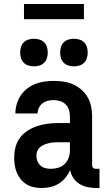

<svg xmlns="http://www.w3.org/2000/svg" viewBox="-20 -933 540 961"><path d="M189 8H188Q169 8 149.5 4Q130 0 113.5 -10Q97 -20 84.5 -35Q72 -50 64.5 -68Q57 -86 54 -105Q51 -124 51 -143Q51 -170 57.5 -196Q64 -222 79.5 -243Q95 -264 117.5 -278.5Q140 -293 165 -301.5Q190 -310 216.5 -313.5Q243 -317 269 -317H330V-351Q330 -368 325 -383.5Q320 -399 308.5 -410.5Q297 -422 281 -427Q265 -432 248 -432Q234 -432 219.5 -428.5Q205 -425 193 -416Q181 -407 174.5 -393Q168 -379 168 -365H57Q57 -388 63.5 -411Q70 -434 83 -454Q96 -474 115 -489Q134 -504 156 -512.5Q178 -521 201.5 -524.5Q225 -528 248 -528Q273 -528 298 -524.5Q323 -521 345.5 -511Q368 -501 387 -484.5Q406 -468 418.5 -446.5Q431 -425 436 -400.5Q441 -376 441 -351V-108Q441 -104 442 -100Q443 -96 446 -93Q449 -90 453 -89Q457 -88 461 -88H478V8H461Q440 8 418.5 3.5Q397 -1 378.5 -12Q360 -23 347.5 -41.5Q335 -60 331 -82Q322 -61 307.5 -43.5Q293 -26 274 -14Q255 -2 233 3Q211 8 189 8ZM234 -88Q253 -88 271.5 -93.5Q290 -99 303.5 -112Q317 -125 323.5 -143Q330 -161 330 -180V-221H269Q257 -221 245.5 -220Q234 -219 222.5 -216Q211 -213 200 -208.5Q189 -204 180 -196Q171 -188 166.5 -177Q162 -166 162 -154Q162 -140 167 -127Q172 -114 182.5 -104.5Q193 -95 206.5 -91.5Q220 -88 234 -88ZM350 -601Q336 -601 322.5 -605Q309 -609 299 -619Q289 -629 285 -642.5Q281 -656 281 -670Q281 -684 285 -697.5Q289 -711 299 -721Q309 -731 322.5 -735Q336 -739 350 -739Q364 -739 377.5 -735Q391 -731 401 -721Q411 -711 415 -697.5Q419 -684 419 -670Q419 -656 415 -642.5Q411 -629 401 -619Q391 -609 377.5 -605Q364 -601 350 -601ZM150 -601Q136 -601 122.5 -605Q109 -609 99 -619Q89 -629 85 -642.5Q81 -656 81 -670Q81 -684 85 -697.5Q89 -711 99 -721Q109 -731 122.5 -735Q136 -739 150 -739Q164 -739 177.5 -735Q191 -731 201 -721Q211 -711 215 -697.5Q219 -684 219 -670Q219 -656 215 -642.5Q211 -629 201 -619Q191 -609 177.5 -605Q164 -601 150 -601ZM100 -837V-913H400V-837Z"/></svg>

Font: Iosevka SS18
Style: Bold
Weight: 700
Monospace: yes
Designer: Belleve Invis
Foundry: Belleve Invis
Version: Version 25.1.1; ttfautohint (v1.8.4)